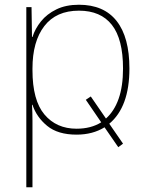

<svg xmlns="http://www.w3.org/2000/svg" viewBox="-20 -558 623 810"><path d="M303 10Q224 10 179 -27Q134 -64 117 -116H115Q117 -82 117 -49.5Q117 -17 117 15V232H91V-528H113L115 -402H117Q128 -437 153 -468Q178 -499 218 -518.5Q258 -538 313 -538Q418 -538 472 -469.5Q526 -401 526 -269Q526 -107 441 -36L499 48L479 63L421 -21Q371 10 303 10ZM313 -513Q217 -513 167 -448Q117 -383 117 -269V-262Q117 -135 167.5 -75Q218 -15 303 -15Q364 -15 407 -42L342 -137L363 -151L427 -58Q462 -89 480.5 -141.5Q499 -194 499 -269Q499 -393 452 -453Q405 -513 313 -513Z"/></svg>

Font: Noto Sans Thin
Style: Regular
Weight: 100
Designer: Monotype Design Team
Foundry: Monotype Imaging Inc.
Version: Version 2.007